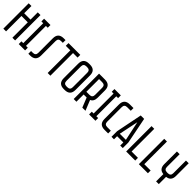

<svg xmlns="http://www.w3.org/2000/svg" viewBox="375 -2170 3658 3658"><g transform="rotate(45 2204.0 -341.5)"><path d="M366.2 -683.6Q366.2 -512.7 366.2 0Q347.7 0 293 0Q293 -103.5 293 -415Q250 -415 122.1 -415Q122.1 -311.5 122.1 0Q103.5 0 48.8 0Q48.8 -25.4 48.8 -62.5Q48.8 -174.8 48.8 -398.4Q48.8 -469.7 48.8 -683.6Q67.4 -683.6 122.1 -683.6Q122.1 -634.8 122.1 -488.3Q165 -488.3 293 -488.3Q293 -537.1 293 -683.6Q311.5 -683.6 366.2 -683.6Z M634.8 -683.6Q634.8 -665 634.8 -610.4Q622.1 -610.4 585.9 -610.4Q585.9 -475.6 585.9 -73.2Q598.6 -73.2 634.8 -73.2Q634.8 -54.7 634.8 0Q591.8 0 463.9 0Q463.9 -18.6 463.9 -73.2Q475.6 -73.2 512.7 -73.2Q512.7 -208 512.7 -610.4Q500 -610.4 463.9 -610.4Q463.9 -628.9 463.9 -683.6Q506.8 -683.6 634.8 -683.6Z M845.7 -536.1Q845.7 -610.4 881.8 -646.5Q918.9 -683.6 992.2 -683.6Q1008.8 -683.6 1041 -683.6Q1041 -659.2 1041 -610.4Q1025.4 -610.4 992.2 -610.4Q956.1 -610.4 937.5 -592.8Q919.9 -574.2 919.9 -537.1Q919.9 -407.2 919.9 -146.5Q919.9 -73.2 882.8 -36.1Q845.7 1 772.5 1Q755.9 1 723.6 1Q723.6 -11.7 723.6 -36.1Q723.6 -42 723.6 -50.8Q723.6 -59.6 723.6 -72.3Q740.2 -72.3 772.5 -72.3Q809.6 -72.3 827.1 -90.8Q845.7 -108.4 845.7 -145.5Q845.7 -275.4 845.7 -536.1Z M1438.5 -683.6Q1438.5 -665 1438.5 -610.4Q1408.2 -610.4 1316.4 -610.4Q1316.4 -458 1316.4 0Q1297.9 0 1243.2 0Q1243.2 -152.3 1243.2 -610.4Q1212.9 -610.4 1121.1 -610.4Q1121.1 -628.9 1121.1 -683.6Q1200.2 -683.6 1438.5 -683.6Z M1700.2 -683.6Q1846.7 -683.6 1846.7 -537.1Q1846.7 -407.2 1846.7 -146.5Q1846.7 0 1700.2 0Q1692.4 0 1675.8 0Q1529.3 0 1529.3 -146.5Q1529.3 -192.4 1529.3 -284.2Q1529.3 -300.8 1529.3 -324.2Q1529.3 -395.5 1529.3 -537.1Q1529.3 -683.6 1675.8 -683.6Q1683.6 -683.6 1700.2 -683.6ZM1700.2 -73.2Q1773.4 -73.2 1773.4 -146.5Q1773.4 -276.4 1773.4 -537.1Q1773.4 -610.4 1700.2 -610.4Q1692.4 -610.4 1675.8 -610.4Q1602.5 -610.4 1602.5 -537.1Q1602.5 -407.2 1602.5 -146.5Q1602.5 -73.2 1675.8 -73.2Q1683.6 -73.2 1700.2 -73.2Z M2102.5 -683.6Q2250 -683.6 2250 -537.1Q2250 -471.7 2250 -341.8Q2250 -239.3 2177.7 -208Q2206.1 -138.7 2261.7 0Q2240.2 0 2176.8 0Q2157.2 -48.8 2098.6 -195.3Q2078.1 -195.3 2017.6 -195.3Q2017.6 -146.5 2017.6 0Q1999 0 1944.3 0Q1944.3 -25.4 1944.3 -62.5Q1944.3 -174.8 1944.3 -398.4Q1944.3 -469.7 1944.3 -683.6Q1984.4 -683.6 2102.5 -683.6ZM2017.6 -610.4Q2017.6 -524.4 2017.6 -268.6Q2039.1 -268.6 2102.5 -268.6Q2176.8 -268.6 2176.8 -341.8Q2176.8 -407.2 2176.8 -537.1Q2176.8 -610.4 2102.5 -610.4Q2074.2 -610.4 2017.6 -610.4Z M2530.3 -683.6Q2530.3 -665 2530.3 -610.4Q2517.6 -610.4 2481.4 -610.4Q2481.4 -475.6 2481.4 -73.2Q2494.1 -73.2 2530.3 -73.2Q2530.3 -54.7 2530.3 0Q2487.3 0 2359.4 0Q2359.4 -18.6 2359.4 -73.2Q2371.1 -73.2 2408.2 -73.2Q2408.2 -208 2408.2 -610.4Q2395.5 -610.4 2359.4 -610.4Q2359.4 -628.9 2359.4 -683.6Q2402.3 -683.6 2530.3 -683.6Z M2872.1 -683.6Q2872.1 -665 2872.1 -610.4Q2847.7 -610.4 2774.4 -610.4Q2701.2 -610.4 2701.2 -537.1Q2701.2 -407.2 2701.2 -146.5Q2701.2 -73.2 2774.4 -73.2Q2806.6 -73.2 2872.1 -73.2Q2872.1 -54.7 2872.1 0Q2847.7 0 2774.4 0Q2627.9 0 2627.9 -146.5Q2627.9 -192.4 2627.9 -284.2Q2627.9 -300.8 2627.9 -324.2Q2627.9 -395.5 2627.9 -537.1Q2627.9 -683.6 2774.4 -683.6Q2806.6 -683.6 2872.1 -683.6Z M2962.9 0Q2962.9 -11.7 2962.9 -30.3Q2962.9 -48.8 2962.9 -74.2Q2962.9 -99.6 2962.9 -149.4Q2965.8 -164.1 2971.7 -195.3Q3003.9 -357.4 3069.3 -681.6Q3099.6 -681.6 3161.1 -681.6Q3193.4 -519.5 3257.8 -195.3Q3260.7 -179.7 3266.6 -150.4Q3266.6 -99.6 3266.6 0Q3244.1 0 3198.2 0Q3198.2 -28.3 3198.2 -84Q3142.6 -84 3030.3 -84Q3030.3 -55.7 3030.3 0Q3007.8 0 2962.9 0ZM3033.2 -153.3Q3087.9 -153.3 3197.3 -153.3Q3169.9 -284.2 3114.3 -544.9Q3087.9 -414.1 3033.2 -153.3Z M3431.6 -683.6Q3431.6 -531.2 3431.6 -73.2Q3474.6 -73.2 3602.5 -73.2Q3602.5 -54.7 3602.5 0Q3541 0 3358.4 0Q3358.4 -25.4 3358.4 -62.5Q3358.4 -174.8 3358.4 -398.4Q3358.4 -469.7 3358.4 -683.6Q3377 -683.6 3431.6 -683.6Z M3773.4 -683.6Q3773.4 -531.2 3773.4 -73.2Q3816.4 -73.2 3944.3 -73.2Q3944.3 -54.7 3944.3 0Q3882.8 0 3700.2 0Q3700.2 -25.4 3700.2 -62.5Q3700.2 -174.8 3700.2 -398.4Q3700.2 -469.7 3700.2 -683.6Q3718.8 -683.6 3773.4 -683.6Z M4359.4 -683.6Q4359.4 -598.6 4359.4 -341.8Q4359.4 -208 4237.3 -196.3Q4237.3 -130.9 4237.3 0Q4218.8 0 4164.1 0Q4164.1 -48.8 4164.1 -196.3Q4042 -208 4042 -341.8Q4042 -354.5 4042 -369.1Q4042 -415 4042 -489.3Q4042 -537.1 4042 -683.6Q4060.5 -683.6 4115.2 -683.6Q4115.2 -598.6 4115.2 -341.8Q4115.2 -268.6 4188.5 -268.6Q4196.3 -268.6 4212.9 -268.6Q4286.1 -268.6 4286.1 -341.8Q4286.1 -456.1 4286.1 -683.6Q4304.7 -683.6 4359.4 -683.6Z"/></g></svg>

Font: ZAANS 2018
Style: Regular
Weight: 400
Designer: Counter Creatives
Version: Version 1.0 - 24-01-18